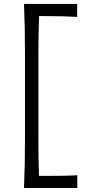

<svg xmlns="http://www.w3.org/2000/svg" viewBox="-20 -817 455 957"><path d="M99.6 120.1Q102.1 57.6 103.3 0Q104.5 -57.6 104.5 -126V-549.3Q104.5 -619.1 103.3 -676.8Q102.1 -734.4 99.6 -797.4H364.7V-732.9Q329.1 -734.9 290 -735.8Q251 -736.8 197.3 -736.8H174.8Q172.9 -688.5 172.1 -640.9Q171.4 -593.3 171.4 -538.1V-137.2Q171.4 -82.5 171.9 -35.4Q172.4 11.7 174.3 59.6H202.1Q247.1 59.6 287.6 59.1Q328.1 58.6 365.2 56.6V120.1Z"/></svg>

Font: Pinar-FD Regular
Style: FD-Regular
Weight: 400
Designer: Amin Abedi
Version: Version 3.000